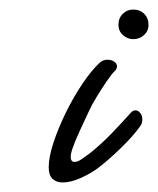

<svg xmlns="http://www.w3.org/2000/svg" viewBox="-20 -393 331 402"><path d="M259 -311Q247 -311 237.5 -319.5Q228 -328 228 -341Q228 -355 237 -364Q246 -373 259 -373Q273 -373 282 -364Q291 -355 291 -341Q291 -328 281.5 -319.5Q272 -311 259 -311ZM111 -11Q98 -11 90 -18.5Q82 -26 82 -43Q82 -64 92 -94.5Q102 -125 118 -157.5Q134 -190 152.5 -217.5Q171 -245 188 -261Q195 -268 205 -268Q213 -268 219 -264Q225 -260 225 -254Q225 -249 220 -244Q213 -237 202.5 -221.5Q192 -206 182 -189.5Q172 -173 167 -162Q158 -143 147 -119Q136 -95 131 -80Q128 -70 128 -65Q128 -54 136 -54Q143 -54 152 -60.5Q161 -67 168 -72Q193 -92 214.5 -114.5Q236 -137 254 -157Q258 -162 264 -162Q269 -162 273.5 -156.5Q278 -151 278 -143Q278 -134 273 -128Q258 -107 231.5 -81.5Q205 -56 185 -41Q172 -31 150.5 -21Q129 -11 111 -11Z"/></svg>

Font: Meow Script
Style: Regular
Weight: 400
Designer: Robert E. Leuschke
Foundry: Robert E. Leuschke
Version: Version 1.010; ttfautohint (v1.8.3)